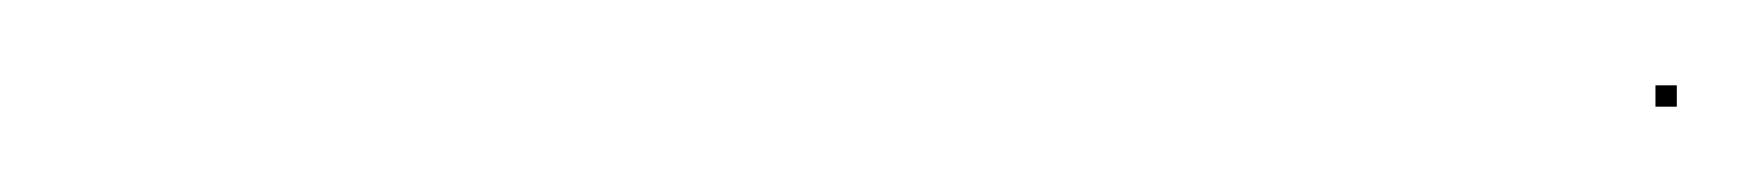

<svg xmlns="http://www.w3.org/2000/svg" viewBox="-20 -582 413 45"><path d="M368 -557V-562H373V-557Z"/></svg>

Font: FRB American Cursive Just Beginnings
Style: Italic
Weight: 400
Italic angle: -25°
Version: Version 2.0;Modular Font Editor K font №1